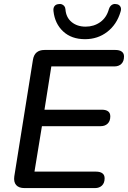

<svg xmlns="http://www.w3.org/2000/svg" viewBox="-20 -960 653 980"><path d="M105 0Q76 0 62.5 -15.5Q49 -31 53 -60L148 -654Q152 -680 167 -692.5Q182 -705 207 -705H569Q590 -705 601.5 -696.5Q613 -688 613 -672Q613 -647 599.5 -634Q586 -621 564 -621H242L207 -400H500Q521 -400 532 -391.5Q543 -383 543 -366Q543 -342 529.5 -329Q516 -316 494 -316H194L156 -84H470Q491 -84 502.5 -75.5Q514 -67 514 -50Q514 -26 500.5 -13Q487 0 465 0ZM414 -760Q345 -760 302.5 -799.5Q260 -839 253 -903Q251 -919 258 -928.5Q265 -938 279 -939Q288 -941 295.5 -938Q303 -935 308 -929Q313 -923 314 -913Q317 -871 345.5 -847.5Q374 -824 417 -824Q459 -824 491.5 -847Q524 -870 536 -914Q539 -923 544 -929Q549 -935 556.5 -938Q564 -941 573 -939Q587 -938 594 -927Q601 -916 595 -899Q576 -835 527.5 -797.5Q479 -760 414 -760Z"/></svg>

Font: Nunito ExtraLight SemiBold
Style: Italic
Weight: 600
Italic angle: -9°
Version: Version 3.602